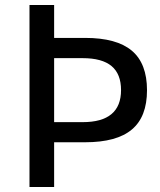

<svg xmlns="http://www.w3.org/2000/svg" viewBox="-20 -749 642 769"><path d="M196.8 0V-179.2H320.8Q447.8 -179.2 508.3 -230.5Q568.8 -281.2 568.8 -387.7Q568.8 -494.6 508.1 -545.9Q447.3 -597.2 320.8 -597.2H196.8V-729H98.1V0ZM196.8 -516.1H311Q388.7 -516.1 426.8 -484.4Q464.8 -452.6 464.8 -388.2Q464.8 -259.8 311 -259.8H196.8Z"/></svg>

Font: Hack Dev
Style: Regular
Weight: 400
Designer: Christopher Simpkins
Foundry: Christopher Simpkins
Version: Version 2.0315